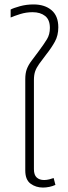

<svg xmlns="http://www.w3.org/2000/svg" viewBox="-20 -836 306 866"><path d="M174 10Q142 10 118 -7.5Q94 -25 94 -67V-479Q94 -506 101 -524.5Q108 -543 122 -561.5Q136 -580 156 -607Q179 -638 192 -659.5Q205 -681 205 -710Q205 -747 183.5 -764Q162 -781 127 -781Q98 -781 71 -772.5Q44 -764 28 -757V-793Q41 -800 70 -808Q99 -816 131 -816Q182 -816 212.5 -790Q243 -764 243 -713Q243 -676 227.5 -648Q212 -620 189 -591Q169 -565 156.5 -547.5Q144 -530 138.5 -514Q133 -498 133 -475V-73Q133 -47 145.5 -35.5Q158 -24 179 -24Q190 -24 202 -27Q214 -30 222 -33L230 -2Q217 4 202 7Q187 10 174 10Z"/></svg>

Font: Noto Sans Thai ExtraLight
Style: Regular
Weight: 200
Designer: Monotype Design Team
Foundry: Monotype Imaging Inc.
Version: Version 2.001; ttfautohint (v1.8.4.7-5d5b)